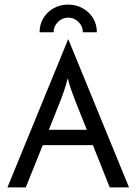

<svg xmlns="http://www.w3.org/2000/svg" viewBox="-20 -818 596 838"><path d="M12.5 0 277.1 -645.8H278.5L543.1 0H459L385.4 -184.7H166.7L92.4 0ZM193.1 -251.4H359L309.7 -375Q300.7 -398.6 292.4 -421.5Q284 -444.4 275.7 -476.4Q267.4 -444.4 259.7 -421.9Q252.1 -399.3 242.4 -375ZM152.8 -677.1Q152.8 -711.8 169.4 -739.2Q186.1 -766.7 214.6 -782.3Q243.1 -797.9 277.8 -797.9Q312.5 -797.9 341 -781.9Q369.4 -766 386.1 -738.9Q402.8 -711.8 402.8 -677.1H341.7Q341.7 -703.5 322.6 -722.2Q303.5 -741 277.8 -741Q252.1 -741 233 -722.2Q213.9 -703.5 213.9 -677.1Z"/></svg>

Font: Afacad Flux
Style: Regular
Weight: 400
Designer: Kristian Moeller
Foundry: Dicotype
Version: Version 1.100